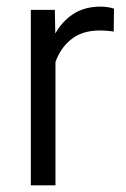

<svg xmlns="http://www.w3.org/2000/svg" viewBox="-20 -558 378 578"><path d="M323.2 -531.7 322.3 -462.9Q302.2 -466.3 280.8 -466.3Q228 -466.3 194.8 -439.9Q161.6 -413.6 147 -371.1V0H72.8V-528.3H145L146.5 -457Q167.5 -494.6 201.4 -516.4Q235.4 -538.1 283.7 -538.1Q293.9 -538.1 306.2 -536.1Q318.4 -534.2 323.2 -531.7Z"/></svg>

Font: Vazirmatn FD Light
Style: Regular
Weight: 300
Designer: Saber Rastikerdar
Foundry: Saber Rastikerdar
Version: Version 33.003